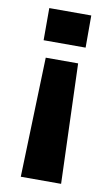

<svg xmlns="http://www.w3.org/2000/svg" viewBox="-82 -631 455 788"><g transform="rotate(10 145.5 -237.0)"><path d="M58 -454V-588H233V-454ZM63 114 79 -385H214L231 114Z"/></g></svg>

Font: Ruda SemiBold
Style: Bold
Weight: 900
Designer: Mariela Monsalve and Angelina Sanchez
Foundry: Mariela Monsalve and Angelina Sanchez
Version: Version 2.000